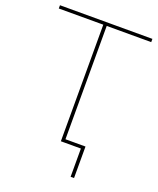

<svg xmlns="http://www.w3.org/2000/svg" viewBox="-157 -795 870 1054"><g transform="rotate(20 278.0 -267.5)"><path d="M268 -690 277 -681H8V-700H548V-681H279L288 -690V0H268ZM385 -9 394 0H268V-19H405V165H385Z"/></g></svg>

Font: Montserrat
Style: Regular
Weight: 400
Designer: Julieta Ulanovsky
Foundry: Julieta Ulanovsky
Version: Version 8.000